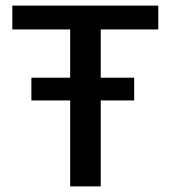

<svg xmlns="http://www.w3.org/2000/svg" viewBox="-20 -664 608 684"><path d="M230 0V-306.2H91.8V-387.2H230V-559.1H23.9V-644H543.9V-559.1H338.9V-387.2H458V-306.2H338.9V0Z"/></svg>

Font: Kanit
Style: Regular
Weight: 400
Designer: Katatrad Team
Foundry: CadsonDemak
Version: Version 1.000;PS 001.000;hotconv 1.0.88;makeotf.lib2.5.64775